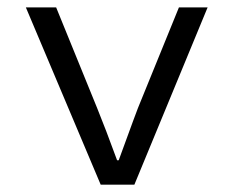

<svg xmlns="http://www.w3.org/2000/svg" viewBox="-20 -506 640 526"><path d="M255.9 0 50.8 -485.8H133.8L246.1 -210Q269 -153.8 300.8 -66.9H305.2Q356 -206.1 357.9 -210L470.2 -485.8H548.8L348.1 0Z"/></svg>

Font: SourceCodePro-Regular
Style: Regular
Weight: 400
Monospace: yes
Designer: Paul D. Hunt
Foundry: Adobe Systems Incorporated
Version: Version 1.009;PS 1.000;hotconv 1.0.70;makeotf.lib2.5.5900